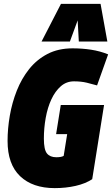

<svg xmlns="http://www.w3.org/2000/svg" viewBox="-20 -959 577 989"><path d="M262 10Q148 10 83.5 -51.5Q19 -113 19 -233Q19 -296 30.5 -363Q42 -430 66.5 -492Q91 -554 130 -603Q169 -652 224.5 -681Q280 -710 354 -710Q403 -710 449 -703Q495 -696 537 -679L480 -519Q456 -526 427 -533Q398 -540 361 -540Q322 -540 293 -514.5Q264 -489 244.5 -447Q225 -405 215.5 -352Q206 -299 206 -245Q206 -188 222 -168.5Q238 -149 270 -149Q296 -149 308 -156L326 -268H269L293 -418H516L455 -36Q420 -13 369.5 -1.5Q319 10 262 10ZM194 -745 294 -939H498L533 -745H386L380 -854L340 -745Z"/></svg>

Font: Georama Semi Condensed Black
Style: Italic
Weight: 900
Width: 4
Italic angle: -9°
Designer: Jean-Baptiste Levee
Foundry: Production Type
Version: Version 1.000